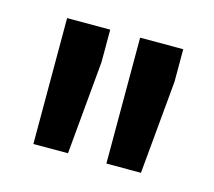

<svg xmlns="http://www.w3.org/2000/svg" viewBox="-53 -812 426 382"><g transform="rotate(15 160.5 -620.5)"><path d="M131.8 -683.1 114.3 -490.7H43V-677.7V-750H131.8ZM282.2 -683.1 264.6 -490.7H193.4V-681.6V-750H282.2Z"/></g></svg>

Font: Heebo SemiBold
Style: Regular
Weight: 600
Designer: Oded Ezer
Foundry: Ezer Type House
Version: Version 3.100